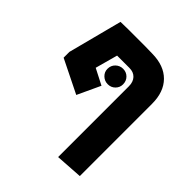

<svg xmlns="http://www.w3.org/2000/svg" viewBox="-184 -661 914 914"><g transform="rotate(45 273.0 -204.0)"><path d="M351 129V-347Q351 -377 335 -394Q319 -411 291 -411H208L177 -298L257 -257L203 -141L35 -224V-263L106 -536Q132 -537 159 -537Q186 -537 213 -537Q240 -537 267 -537Q294 -537 320 -536Q400 -535 444 -490.5Q488 -446 488 -366V120ZM273 -283Q251 -283 235.5 -298Q220 -313 220 -334Q220 -357 235.5 -372Q251 -387 273 -387Q295 -387 310 -372Q325 -357 325 -334Q325 -313 310 -298Q295 -283 273 -283Z"/></g></svg>

Font: Secular One
Style: Regular
Weight: 400
Designer: Michal Sahar
Foundry: Hagilda
Version: Version 1.002; ttfautohint (v1.8.4.7-5d5b);gftools[0.9.29]